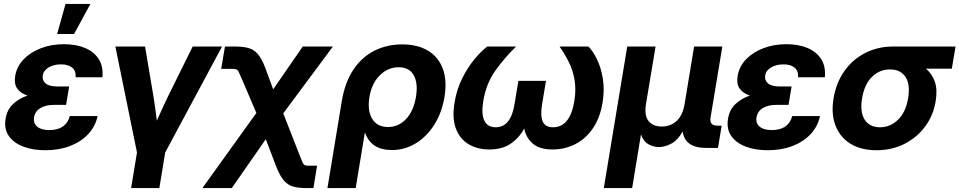

<svg xmlns="http://www.w3.org/2000/svg" viewBox="-20 -752 4877 976"><path d="M210.4 11.7Q146.5 11.7 97.7 -7.1Q48.8 -25.9 24.4 -61.5Q0 -97.2 8.3 -148.4Q16.1 -194.8 46.1 -223.1Q76.2 -251.5 119.6 -266.1Q84 -278.3 67.4 -302Q50.8 -325.7 57.1 -365.7Q65.4 -414.6 100.3 -450.7Q135.3 -486.8 188.5 -507.1Q241.7 -527.3 305.2 -527.3Q367.2 -527.3 413.1 -507.8Q459 -488.3 482.4 -450.7Q505.9 -413.1 500.5 -359.4H364.3Q367.2 -390.6 347.4 -407.7Q327.6 -424.8 290 -424.8Q253.9 -424.8 227.5 -409.4Q201.2 -394 197.3 -367.7Q193.4 -344.2 211.4 -328.4Q229.5 -312.5 270.5 -312.5H331.5L327.1 -285.6L315.9 -218.8H252Q212.9 -218.8 185.8 -202.9Q158.7 -187 153.3 -155.8Q148.4 -125.5 169.2 -108.2Q189.9 -90.8 230.5 -90.8Q315.4 -90.8 335 -162.1H476.1Q464.8 -108.9 428 -69.8Q391.1 -30.8 335.2 -9.5Q279.3 11.7 210.4 11.7ZM270.5 -579.1 313 -731.9H439.5L356.4 -579.1Z M646.5 204.1 676.3 22.9 566.4 -515.6H717.3L760.3 -260.7Q765.1 -230.5 769.3 -200Q773.4 -169.4 777.3 -138.7Q791 -169.4 804.9 -200Q818.8 -230.5 833.5 -260.7L959.5 -515.6H1108.9L819.8 22.9L790 204.1Z M1008.8 204.1 1283.2 -177.7 1209.5 -350.6Q1198.7 -375.5 1193.4 -386.2Q1188 -397 1180.9 -399.4Q1173.8 -401.9 1158.2 -401.9H1104.5L1123.5 -515.6H1173.3Q1212.9 -515.6 1240.7 -508.5Q1268.6 -501.5 1289.6 -478.3Q1310.5 -455.1 1328.6 -406.7L1368.7 -297.9L1519 -515.6H1672.4L1419.9 -175.8L1503.9 39.1Q1512.7 62.5 1517.6 73Q1522.5 83.5 1528.8 87.4Q1533.2 89.4 1539.3 89.8Q1545.4 90.3 1554.7 90.3H1591.8L1573.2 204.1H1539.6Q1501 204.1 1473.4 197.3Q1445.8 190.4 1424.8 167.5Q1403.8 144.5 1384.3 95.2L1331.1 -44.4L1158.2 204.1Z M1644.5 204.1 1717.8 -240.2Q1733.9 -335 1776.9 -398.7Q1819.8 -462.4 1883.5 -494.4Q1947.3 -526.4 2024.4 -526.4Q2101.6 -526.4 2154.8 -494.9Q2208 -463.4 2230.7 -403.3Q2253.4 -343.3 2239.3 -258.3Q2226.1 -178.7 2187.7 -118.2Q2149.4 -57.6 2093.5 -23.4Q2037.6 10.7 1972.2 10.7Q1866.7 10.7 1835.9 -77.1H1834.5L1788.1 204.1ZM1952.1 -106.4Q2006.3 -106.4 2044.4 -147.2Q2082.5 -188 2094.2 -258.3Q2106 -328.6 2083.3 -369.4Q2060.5 -410.2 2006.8 -410.2Q1952.1 -410.2 1910.6 -368.9Q1869.1 -327.6 1857.9 -258.3Q1846.7 -189 1872.1 -147.7Q1897.5 -106.4 1952.1 -106.4Z M2466.8 7.8Q2408.2 7.8 2363.5 -18.1Q2318.8 -43.9 2298.1 -96.9Q2277.3 -149.9 2290.5 -230Q2301.3 -296.9 2329.1 -352.8Q2356.9 -408.7 2391.4 -450.4Q2425.8 -492.2 2457 -515.6H2603.5Q2545.4 -459 2498.3 -393.3Q2451.2 -327.6 2436.5 -237.3Q2425.8 -173.3 2441.9 -139.2Q2458 -105 2500 -105Q2576.2 -105 2595.2 -221.2L2615.2 -340.8H2755.4L2735.4 -221.2Q2726.1 -164.1 2738.8 -134.5Q2751.5 -105 2791 -105Q2877.4 -105 2899.4 -237.3Q2909.2 -297.4 2900.6 -346.4Q2892.1 -395.5 2871.3 -436.8Q2850.6 -478 2824.2 -515.6H2971.2Q2994.1 -492.2 3014.6 -450.4Q3035.2 -408.7 3044.4 -352.8Q3053.7 -296.9 3043 -230Q3029.3 -149.4 2991.9 -96.7Q2954.6 -43.9 2901.9 -18.1Q2849.1 7.8 2789.6 7.8Q2723.1 7.8 2688.7 -21.7Q2654.3 -51.3 2644.5 -98.6Q2619.6 -51.3 2576.2 -21.7Q2532.7 7.8 2466.8 7.8Z M3049.3 204.1 3168.5 -515.6H3312.5L3263.7 -222.7Q3254.4 -165.5 3276.6 -137.2Q3298.8 -108.9 3343.8 -108.9Q3389.2 -108.9 3419.7 -137.2Q3450.2 -165.5 3460 -222.7L3508.3 -515.6H3651.9L3591.8 -153.3Q3585.4 -113.3 3627 -113.3H3648.4L3629.9 0H3569.8Q3461.9 0 3450.2 -83.5Q3424.8 -38.6 3391.8 -21.5Q3358.9 -4.4 3330.1 -4.4Q3303.2 -4.4 3277.1 -18.3Q3251 -32.2 3238.3 -68.8L3193.4 204.1Z M3882.8 11.7Q3818.8 11.7 3770 -7.1Q3721.2 -25.9 3696.8 -61.5Q3672.4 -97.2 3680.7 -148.4Q3688.5 -194.8 3718.5 -223.1Q3748.5 -251.5 3792 -266.1Q3756.3 -278.3 3739.7 -302Q3723.1 -325.7 3729.5 -365.7Q3737.8 -414.6 3772.7 -450.7Q3807.6 -486.8 3860.8 -507.1Q3914.1 -527.3 3977.5 -527.3Q4039.6 -527.3 4085.4 -507.8Q4131.3 -488.3 4154.8 -450.7Q4178.2 -413.1 4172.9 -359.4H4036.6Q4039.6 -390.6 4019.8 -407.7Q4000 -424.8 3962.4 -424.8Q3926.3 -424.8 3899.9 -409.4Q3873.5 -394 3869.6 -367.7Q3865.7 -344.2 3883.8 -328.4Q3901.9 -312.5 3942.9 -312.5H4003.9L3999.5 -285.6L3988.3 -218.8H3924.3Q3885.3 -218.8 3858.2 -202.9Q3831.1 -187 3825.7 -155.8Q3820.8 -125.5 3841.6 -108.2Q3862.3 -90.8 3902.8 -90.8Q3987.8 -90.8 4007.3 -162.1H4148.4Q4137.2 -108.9 4100.3 -69.8Q4063.5 -30.8 4007.6 -9.5Q3951.7 11.7 3882.8 11.7Z M4435.5 11.7Q4357.4 11.7 4304 -21Q4250.5 -53.7 4227.3 -113Q4204.1 -172.4 4217.3 -252.4Q4230.5 -332 4272.7 -391.4Q4314.9 -450.7 4378.9 -483.2Q4442.9 -515.6 4521 -515.6H4837.4L4818.4 -402.8H4687Q4717.8 -377.4 4731.9 -336.9Q4746.1 -296.4 4736.3 -237.8Q4724.6 -165.5 4682.9 -109.1Q4641.1 -52.7 4577.4 -20.5Q4513.7 11.7 4435.5 11.7ZM4505.4 -398.9H4502.9Q4450.7 -398.9 4412.4 -361.1Q4374 -323.2 4362.3 -252.4Q4350.6 -181.6 4375.7 -143.3Q4400.9 -105 4453.1 -105Q4505.9 -105 4545.2 -143.6Q4584.5 -182.1 4596.2 -252.4Q4607.9 -323.2 4582.8 -361.1Q4557.6 -398.9 4505.4 -398.9Z"/></svg>

Font: Inter Display
Style: Bold Italic
Weight: 700
Italic angle: -9.39999°
Designer: Rasmus Andersson
Foundry: rsms
Version: Version 4.000;git-a52131595